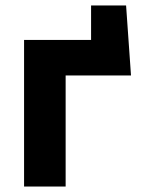

<svg xmlns="http://www.w3.org/2000/svg" viewBox="-20 -682 514 702"><path d="M459 -406H220V0H68V-536H313V-662H441Z"/></svg>

Font: Quicksand
Style: Bold
Weight: 700
Version: Version 3.000